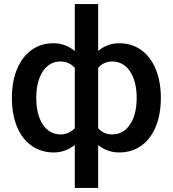

<svg xmlns="http://www.w3.org/2000/svg" viewBox="-20 -732 843 937"><path d="M562 -521Q623 -521 669 -488Q715 -455 740 -394.5Q765 -334 765 -254Q765 -174 740 -113.5Q715 -53 669 -20.5Q623 12 561 12Q504 12 459 -24V185H345V-24Q298 12 243 12Q181 12 134.5 -20.5Q88 -53 63 -113.5Q38 -174 38 -254Q38 -334 63 -394.5Q88 -455 134 -488Q180 -521 241 -521Q299 -521 345 -483V-712H459V-483Q503 -521 562 -521ZM276 -76Q315 -76 345 -106V-401Q316 -432 276 -432Q221 -432 189 -383.5Q157 -335 157 -254Q157 -173 189 -124.5Q221 -76 276 -76ZM459 -401V-106Q487 -76 527 -76Q582 -76 614.5 -124.5Q647 -173 647 -254Q647 -335 614.5 -383.5Q582 -432 527 -432Q487 -432 459 -401Z"/></svg>

Font: CST
Style: Medium
Weight: 500
Version: Version 1.00